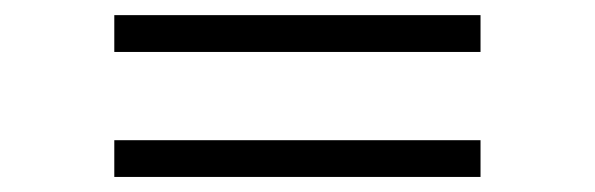

<svg xmlns="http://www.w3.org/2000/svg" viewBox="-20 -401 790 255"><path d="M131.8 -380.9H618.2V-332H131.8ZM131.8 -214.8H618.2V-166H131.8Z"/></svg>

Font: Cantata One
Style: Regular
Weight: 400
Designer: Joana Maria Correia da Silva
Foundry: Joana Maria Correia da Silva
Version: Version 1.002